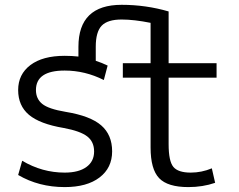

<svg xmlns="http://www.w3.org/2000/svg" viewBox="-20 -760 985 790"><path d="M673.8 -440.4V-167Q673.8 -96.7 693.4 -73.2Q712.9 -49.8 764.6 -49.8Q809.6 -49.8 851.6 -67.4L865.2 -7.8Q814.5 9.8 754.9 9.8Q669.9 9.8 634.8 -26.9Q599.6 -63.5 599.6 -153.3V-440.4H485.4V-500H599.6V-666Q531.2 -679.7 480.5 -679.7Q422.9 -679.7 398.4 -654.3Q374 -628.9 374 -567.4V-509.8Q398.4 -502 422.9 -490.2L407.2 -430.7Q330.1 -469.7 246.1 -469.7Q127.9 -469.7 127.9 -389.6Q127.9 -353.5 153.8 -332.5Q179.7 -311.5 250 -299.8Q351.6 -283.2 396.5 -244.1Q441.4 -205.1 441.4 -137.2Q441.4 -69.3 389.6 -29.8Q337.9 9.8 246.1 9.8Q139.6 9.8 54.7 -40L71.3 -98.6Q153.3 -49.8 246.1 -49.8Q303.7 -49.8 335.4 -72.8Q367.2 -95.7 367.2 -136.7Q367.2 -176.8 338.9 -198.7Q310.5 -220.7 242.2 -233.4Q143.6 -250 99.1 -287.6Q54.7 -325.2 54.7 -389.6Q54.7 -454.1 105 -492.2Q155.3 -530.3 246.1 -530.3Q276.4 -530.3 302.7 -527.3V-567.4Q302.7 -740.2 480.5 -740.2Q580.1 -740.2 673.8 -712.9V-500H871.1V-440.4Z"/></svg>

Font: Mgen+ 1c regular
Style: Regular
Weight: 400
Designer: [Source Han Sans]
Ryoko NISHIZUKA  (kana & ideographs); Paul D. Hunt (Latin, Greek & Cyrillic); Wenlong ZHANG  (bopomofo
Version: Version 1.059.20150602